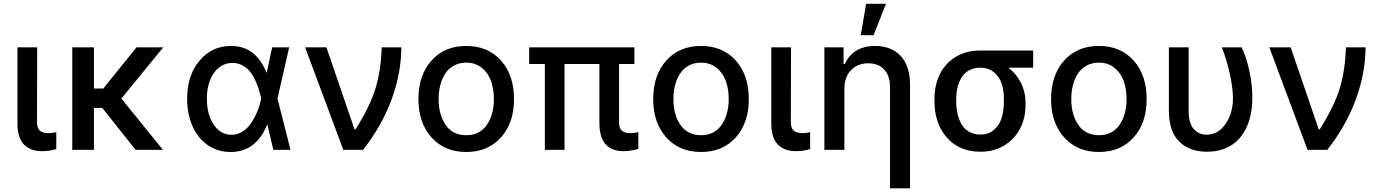

<svg xmlns="http://www.w3.org/2000/svg" viewBox="-20 -797 7337 1021"><path d="M72.8 -545.4H177.7L176.8 -147Q177.2 -113.3 193.4 -101.1Q209.5 -88.9 237.8 -88.9Q256.3 -88.9 279.3 -94.2V-4.4Q245.6 6.8 202.6 6.8Q142.1 6.8 107.4 -28.6Q72.8 -64 72.8 -141.1Z M479.5 -545.4V-326.2H529.3L706.1 -545.4H848.1L625.5 -272.9L846.7 0H701.2L523.9 -223.1H479.5V0H364.3V-545.4Z M1204.1 11.2Q1136.7 10.7 1084.5 -25.4Q1032.2 -61.5 1003.7 -126.2Q975.1 -190.9 975.1 -272.9Q975.1 -396 1041 -474.4Q1106.9 -552.7 1208.5 -552.7Q1340.8 -552.7 1397 -410.6H1398.4L1427.2 -545.4H1517.6L1455.6 -272.9L1524.9 0H1433.6L1402.3 -133.3H1400.4Q1340.3 12.7 1204.1 11.2ZM1368.7 -272.9V-273.9Q1363.3 -298.8 1356.7 -320.8Q1350.1 -342.8 1337.4 -370.1Q1324.7 -397.5 1309.1 -416.7Q1293.5 -436 1269.3 -449.2Q1245.1 -462.4 1216.8 -462.4Q1155.8 -462.4 1117.9 -409.2Q1080.1 -356 1080.1 -272Q1080.1 -188.5 1116.5 -134.3Q1152.8 -80.1 1211.4 -80.1Q1238.8 -80.1 1262.9 -93.5Q1287.1 -106.9 1303.7 -127Q1320.3 -147 1334.2 -173.8Q1348.1 -200.7 1356 -224.4Q1363.8 -248 1368.7 -271.5Z M1805.7 0 1602.5 -545.4H1715.8L1865.2 -108.9H1870.6Q1949.2 -234.4 1977.5 -329.1Q2005.9 -423.8 2009.8 -545.4H2114.3Q2113.3 -405.3 2061.5 -265.9Q2009.8 -126.5 1910.6 0Z M2205.1 -270Q2205.1 -397.5 2274.7 -475.1Q2344.2 -552.7 2459.5 -552.7Q2574.7 -552.7 2644 -475.1Q2713.4 -397.5 2713.4 -270Q2713.4 -143.6 2644 -66.2Q2574.7 11.2 2459.5 11.2Q2344.2 11.2 2274.7 -66.2Q2205.1 -143.6 2205.1 -270ZM2459.5 -78.1Q2530.8 -78.1 2568.6 -132.6Q2606.4 -187 2606.4 -270.5Q2606.4 -324.2 2590.8 -367.2Q2575.2 -410.2 2541.3 -437Q2507.3 -463.9 2459.5 -463.9Q2422.9 -463.9 2394.3 -448.5Q2365.7 -433.1 2348.1 -406.2Q2330.6 -379.4 2321.5 -345Q2312.5 -310.5 2312.5 -270.5Q2312.5 -186.5 2350.1 -132.3Q2387.7 -78.1 2459.5 -78.1Z M3353.5 -545.4V-456.5H3272V-147Q3272 -113.3 3288.1 -101.1Q3304.2 -88.9 3332 -88.9Q3347.7 -88.9 3374.5 -94.2V-5.4Q3333.5 6.8 3296.4 6.8Q3168 6.8 3167.5 -141.1V-456.5H2981.9V0H2877.4V-456.5H2793.9V-545.4Z M3453.6 -270Q3453.6 -397.5 3523.2 -475.1Q3592.8 -552.7 3708 -552.7Q3823.2 -552.7 3892.6 -475.1Q3961.9 -397.5 3961.9 -270Q3961.9 -143.6 3892.6 -66.2Q3823.2 11.2 3708 11.2Q3592.8 11.2 3523.2 -66.2Q3453.6 -143.6 3453.6 -270ZM3708 -78.1Q3779.3 -78.1 3817.1 -132.6Q3855 -187 3855 -270.5Q3855 -324.2 3839.4 -367.2Q3823.7 -410.2 3789.8 -437Q3755.9 -463.9 3708 -463.9Q3671.4 -463.9 3642.8 -448.5Q3614.3 -433.1 3596.7 -406.2Q3579.1 -379.4 3570.1 -345Q3561 -310.5 3561 -270.5Q3561 -186.5 3598.6 -132.3Q3636.2 -78.1 3708 -78.1Z M4081.5 -545.4H4186.5L4185.5 -147Q4186 -113.3 4202.1 -101.1Q4218.3 -88.9 4246.6 -88.9Q4265.1 -88.9 4288.1 -94.2V-4.4Q4254.4 6.8 4211.4 6.8Q4150.9 6.8 4116.2 -28.6Q4081.5 -64 4081.5 -141.1Z M4470.2 -323.7V0H4363.8V-545.4H4465.8V-456.5H4472.7Q4492.2 -501.5 4533 -527.1Q4573.7 -552.7 4633.3 -552.7Q4719.2 -552.7 4769.3 -499.5Q4819.3 -446.3 4819.3 -347.2V204.6H4712.9V-334Q4712.9 -393.1 4682.1 -426.8Q4651.4 -460.4 4597.2 -460.4Q4541 -460.4 4505.6 -424.1Q4470.2 -387.7 4470.2 -323.7ZM4557.1 -609.9 4585.9 -776.9H4691.4L4625.5 -609.9Z M4949.2 -258.3V-270Q4949.2 -343.8 4977.5 -401.9Q5005.9 -460 5061.5 -494.1Q5117.2 -528.3 5192.4 -528.3H5474.1V-437H5341.8Q5384.3 -405.8 5408.9 -356.7Q5433.6 -307.6 5433.6 -248.5V-238.8Q5433.6 -171.9 5406 -116Q5378.4 -60.1 5323 -25.1Q5267.6 9.8 5193.8 9.8Q5080.6 9.8 5014.9 -65.7Q4949.2 -141.1 4949.2 -258.3ZM5064.9 -270V-258.3Q5064.9 -221.2 5072.3 -190.2Q5079.6 -159.2 5094.5 -134.3Q5109.4 -109.4 5134.8 -95.5Q5160.2 -81.5 5193.8 -81.5Q5236.8 -81.5 5265.6 -106.4Q5294.4 -131.3 5306.4 -169.7Q5318.4 -208 5318.4 -258.3V-270Q5318.4 -316.9 5306.2 -353.3Q5293.9 -389.6 5264.9 -413.3Q5235.8 -437 5192.4 -437Q5159.7 -437 5134.5 -423.6Q5109.4 -410.2 5094.5 -386.7Q5079.6 -363.3 5072.3 -334Q5064.9 -304.7 5064.9 -270Z M5569.3 -270Q5569.3 -397.5 5638.9 -475.1Q5708.5 -552.7 5823.7 -552.7Q5939 -552.7 6008.3 -475.1Q6077.6 -397.5 6077.6 -270Q6077.6 -143.6 6008.3 -66.2Q5939 11.2 5823.7 11.2Q5708.5 11.2 5638.9 -66.2Q5569.3 -143.6 5569.3 -270ZM5823.7 -78.1Q5895 -78.1 5932.9 -132.6Q5970.7 -187 5970.7 -270.5Q5970.7 -324.2 5955.1 -367.2Q5939.5 -410.2 5905.5 -437Q5871.6 -463.9 5823.7 -463.9Q5787.1 -463.9 5758.5 -448.5Q5730 -433.1 5712.4 -406.2Q5694.8 -379.4 5685.8 -345Q5676.8 -310.5 5676.8 -270.5Q5676.8 -186.5 5714.4 -132.3Q5752 -78.1 5823.7 -78.1Z M6195.8 -545.4H6300.8V-207.5Q6300.8 -141.6 6327.9 -111.1Q6355 -80.6 6396 -80.6Q6457.5 -80.6 6497.1 -137.7Q6536.6 -194.8 6536.6 -276.9Q6535.2 -336.4 6518.8 -408.9Q6502.4 -481.4 6477.5 -545.4H6582.5Q6606.4 -498.5 6623 -423.1Q6639.6 -347.7 6639.6 -276.9Q6639.6 -230 6631.1 -188.2Q6622.6 -146.5 6603.8 -109.9Q6585 -73.2 6557.1 -46.9Q6529.3 -20.5 6489 -5.4Q6448.7 9.8 6399.4 9.8Q6304.7 9.8 6250.2 -44.7Q6195.8 -99.1 6195.8 -209Z M6933.1 0 6730 -545.4H6843.3L6992.7 -108.9H6998Q7076.7 -234.4 7105 -329.1Q7133.3 -423.8 7137.2 -545.4H7241.7Q7240.7 -405.3 7189 -265.9Q7137.2 -126.5 7038.1 0Z"/></svg>

Font: Karasuma Gothic
Style: Regular
Weight: 500
Designer: Rasmus Andersson / Ryoko Nishizuka
Foundry: Genbu
Version: Version 1.00